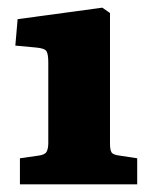

<svg xmlns="http://www.w3.org/2000/svg" viewBox="-20 -855 388 501"><path d="M32 -374V-442L81 -449Q97 -451 101.5 -459Q106 -467 106 -482V-692Q106 -713 101.5 -721Q97 -729 74 -731L20 -736L26 -805L247 -835L267 -821V-480Q267 -464 271 -457.5Q275 -451 292 -449L338 -442V-374Z"/></svg>

Font: Literata 18pt ExtraBold
Style: Regular
Weight: 800
Designer: Latin by Veronika Burian and Jose Scaglione. Greek by Irene Vlachou. Cyrillic by Vera Evstafieva.
Foundry: TypeTogether
Version: Version 3.103;gftools[0.9.29]